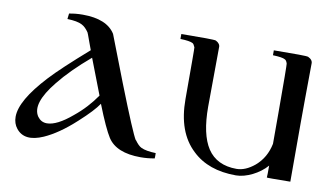

<svg xmlns="http://www.w3.org/2000/svg" viewBox="-65 -732 1521 885"><g transform="rotate(10 695.0 -289.5)"><path d="M699 -23C668 -24 646 -28 631 -35C620 -40 610 -51 599 -66H598C587 -83 552 -165 494 -313L410 -530C384 -572 333 -593 258 -593C235 -593 214 -591 194 -587L191 -561C222 -560 245 -556 260 -548C272 -542 283 -531 293 -516C294 -515 299 -501 308 -476C317 -451 322 -438 322 -438C241 -367 183 -313 148 -275C72 -193 34 -127 34 -76C34 -55 40 -37 52 -22C79 12 121 17 178 -8C221 -27 270 -60 323 -109C366 -148 395 -179 411 -203C440 -129 463 -80 479 -55C506 -13 558 8 633 8C656 8 677 6 698 2C698 9 700 -3 699 -23ZM398 -239C371 -200 338 -163 297 -130C251 -91 212 -71 181 -71C162 -71 148 -79 137 -94C112 -131 129 -186 190 -261C226 -306 274 -354 334 -405Z M1335 -553C1336 -565 1329 -575 1314 -582C1307 -585 1253 -585 1153 -584C1153 -569 1153 -561 1153 -561C1183 -560 1202 -557 1210 -552C1215 -550 1219 -544 1222 -534C1223 -531 1224 -453 1224 -300V-159C1215 -115 1195 -79 1162 -51C1134 -28 1106 -16 1078 -16C1017 -16 971 -38 942 -82C914 -125 900 -189 900 -276C900 -331 901 -424 902 -553C903 -565 896 -575 882 -582C874 -585 820 -585 720 -584C720 -569 720 -561 720 -561C750 -560 769 -557 778 -552C782 -550 786 -544 790 -534C791 -531 791 -451 791 -292C791 -189 819 -111 876 -58C926 -10 994 14 1081 14C1128 14 1189 -16 1224 -57C1224 -26 1224 -7 1223 -1C1223 0 1260 0 1333 -1V-277C1333 -340 1334 -432 1335 -553Z"/></g></svg>

Font: GFS Nicefore
Style: Regular
Weight: 400
Designer: George Matthiopoulos
Foundry: George Matthiopoulos
Version: Version 1.0